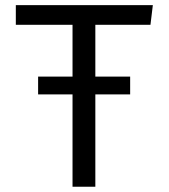

<svg xmlns="http://www.w3.org/2000/svg" viewBox="-20 -708 640 728"><path d="M124.5 -350V-417.5H473.5V-350ZM341.5 -614V0H255V-614H40V-688.5H559.5L550.5 -614Z"/></svg>

Font: Fast_Mono
Style: Regular
Weight: 400
Monospace: yes
Designer: Carrois Corporate, Edenspiekermann AG, Nikita Prokopov
Foundry: Carrois Corporate, Edenspiekermann AG, Nikita Prokopov
Version: Version 5.002